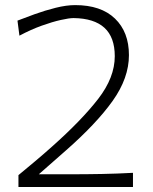

<svg xmlns="http://www.w3.org/2000/svg" viewBox="-20 -747 610 767"><path d="M53.7 0V-47.4Q86.9 -74.7 120.8 -103.3Q154.8 -131.8 187.5 -161.1Q305.7 -266.1 372.1 -351.8Q438.5 -437.5 438.5 -522.5Q438.5 -598.1 397.2 -636Q356 -673.8 273.9 -674.8Q256.3 -674.8 222.7 -667.2Q189 -659.7 146.2 -644.3Q103.5 -628.9 57.6 -604.5L49.8 -664.6Q78.1 -675.8 118.7 -690.4Q159.2 -705.1 202.1 -715.8Q245.1 -726.6 280.3 -726.6Q383.3 -726.6 439.2 -672.9Q495.1 -619.1 495.1 -526.9Q495.1 -435.5 430.2 -344.2Q365.2 -252.9 242.2 -145L120.6 -38.1L110.4 -50.8H262.2Q324.7 -50.8 387 -52Q449.2 -53.2 511.2 -56.6V0Z"/></svg>

Font: Pinar-VF
Style: Regular
Weight: 300
Designer: Amin Abedi
Version: Version 3.0